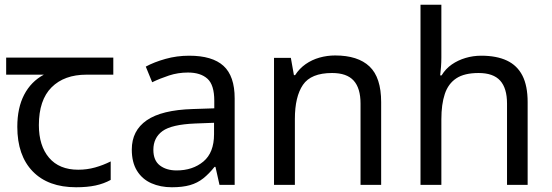

<svg xmlns="http://www.w3.org/2000/svg" viewBox="-20 -780 2327 810"><path d="M301 10Q183 10 118 -57Q53 -124 53 -245Q53 -325 82 -380.5Q111 -436 165 -465H6V-537H458V-465H345Q251 -465 197.5 -411.5Q144 -358 144 -252Q144 -165 187 -114.5Q230 -64 310 -64Q347 -64 381 -73.5Q415 -83 447 -99V-21Q418 -5 383 2.5Q348 10 301 10Z M778 -545Q876 -545 923 -502Q970 -459 970 -365V0H906L889 -76H885Q862 -47 837.5 -27.5Q813 -8 781.5 1Q750 10 705 10Q657 10 618.5 -7Q580 -24 558 -59.5Q536 -95 536 -149Q536 -229 599 -272.5Q662 -316 793 -320L884 -323V-355Q884 -422 855 -448Q826 -474 773 -474Q731 -474 693 -461.5Q655 -449 622 -433L595 -499Q630 -518 678 -531.5Q726 -545 778 -545ZM804 -259Q704 -255 665.5 -227Q627 -199 627 -148Q627 -103 654.5 -82Q682 -61 725 -61Q793 -61 838 -98.5Q883 -136 883 -214V-262Z M1394 -546Q1490 -546 1539 -499.5Q1588 -453 1588 -349V0H1501V-343Q1501 -408 1472 -440Q1443 -472 1381 -472Q1292 -472 1258 -422Q1224 -372 1224 -278V0H1136V-536H1207L1220 -463H1225Q1243 -491 1269.5 -509.5Q1296 -528 1328 -537Q1360 -546 1394 -546Z M1842 -537Q1842 -518 1840.5 -498Q1839 -478 1837 -462H1843Q1860 -490 1886 -508Q1912 -526 1944 -535.5Q1976 -545 2010 -545Q2075 -545 2118.5 -524.5Q2162 -504 2184 -461Q2206 -418 2206 -349V0H2119V-343Q2119 -408 2090 -440Q2061 -472 1999 -472Q1939 -472 1905 -449.5Q1871 -427 1856.5 -383.5Q1842 -340 1842 -277V0H1754V-760H1842Z"/></svg>

Font: usinhala85
Style: Book
Weight: 400
Designer: Jelle Bosma - Monotype Design Team
Foundry: Monotype Imaging Inc.
Version: Version 2.003